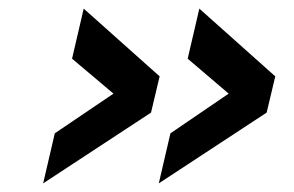

<svg xmlns="http://www.w3.org/2000/svg" viewBox="-20 -463 682 445"><path d="M415 -327 442 -443 618 -286 598 -202 348 -38 375 -154 510 -246ZM147 -327 174 -443 350 -286 330 -202 80 -38 107 -154 243 -246Z"/></svg>

Font: Panefresco 800wt
Style: Italic
Weight: 800
Foundry: Campivisivi & Chank Co
Version: Version 1.001